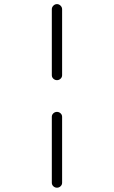

<svg xmlns="http://www.w3.org/2000/svg" viewBox="-20 -750 540 910"><path d="M225.6 116.2V-196.3Q225.6 -206.1 232.9 -212.9Q240.2 -219.7 250 -219.7Q259.8 -219.7 267.1 -212.9Q274.4 -206.1 274.4 -196.3V116.2Q274.4 126 267.1 132.8Q259.8 139.6 250 139.6Q240.2 139.6 232.9 132.8Q225.6 126 225.6 116.2ZM225.6 -393.6V-706.1Q225.6 -715.8 232.9 -723.1Q240.2 -730.5 250 -730.5Q259.8 -730.5 267.1 -723.1Q274.4 -715.8 274.4 -706.1V-393.6Q274.4 -383.8 267.1 -377Q259.8 -370.1 250 -370.1Q240.2 -370.1 232.9 -377Q225.6 -383.8 225.6 -393.6Z"/></svg>

Font: Rounded Mgen+ 2m light
Style: Regular
Weight: 200
Designer: [Source Han Sans]
Ryoko NISHIZUKA  (kana & ideographs); Paul D. Hunt (Latin, Greek & Cyrillic); Wenlong ZHANG  (bopomofo
Version: Version 1.059.20150602